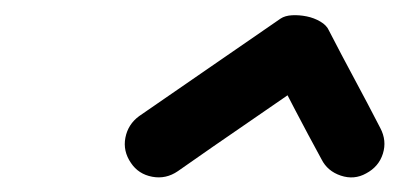

<svg xmlns="http://www.w3.org/2000/svg" viewBox="-20 -603 537 258"><path d="M156 -384Q145 -400 148.5 -418Q152 -436 167 -447Q215 -480 262 -512.5Q309 -545 357 -578Q363 -582 372.5 -582.5Q382 -583 392 -581Q402 -579 410.5 -574Q419 -569 422 -562Q439 -529 456.5 -496.5Q474 -464 491 -431Q491 -431 491 -431Q491 -431 491 -431Q500 -414 494.5 -396.5Q489 -379 472 -370Q456 -361 438 -367Q420 -373 412 -389Q394 -422 377 -454.5Q360 -487 343 -520Q339 -527 351 -527Q363 -527 378 -523Q393 -519 403.5 -513.5Q414 -508 408 -504Q361 -471 313.5 -438.5Q266 -406 219 -373Q203 -362 184.5 -365.5Q166 -369 156 -384Z"/></svg>

Font: FRB American Cursive Black
Style: Bold Italic
Weight: 900
Italic angle: -25°
Version: Version 2.0;Modular Font Editor K font №1